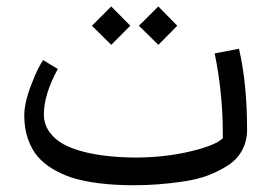

<svg xmlns="http://www.w3.org/2000/svg" viewBox="-20 -542 818 579"><path d="M398.9 -464.4 457.5 -522.5 514.6 -464.4 457.5 -406.7ZM257.3 -464.4 315.4 -522.5 373 -464.4 315.4 -406.7ZM76.7 -292.5Q92.3 -334 109.9 -360.8L154.3 -334Q112.3 -256.8 112.3 -197.3Q112.3 -167.5 128.9 -144.3Q145.5 -121.1 171.9 -106.9Q198.2 -92.8 235.4 -83.5Q297.4 -67.9 385.7 -66.9Q475.6 -66.9 552.2 -85Q628.9 -103 651.9 -125V-139.2Q651.9 -261.2 627.4 -380.9L700.7 -395Q725.1 -290 725.1 -150.9Q725.1 -116.2 710 -88.6Q694.8 -61 667.7 -43.5Q640.6 -25.9 608.2 -13.4Q575.7 -1 535.2 4.9Q459 16.6 384.8 16.6Q268.6 16.6 195.3 -6.8Q167 -16.1 139.6 -32.2Q112.3 -48.3 94 -69.6Q75.7 -90.8 64.5 -122.3Q53.2 -153.8 53.2 -194.1Q53.2 -234.4 76.7 -292.5Z"/></svg>

Font: MiladAzad
Style: Regular
Weight: 400
Designer: Reza bakhtiari fard
Foundry: http://font-store.ir
Version: Version:0.0.3;RFB:1.2.5;Building:2016-04-05 21:27:38.277324